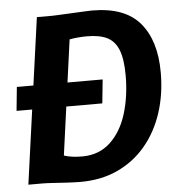

<svg xmlns="http://www.w3.org/2000/svg" viewBox="-54 -805 796 863"><g transform="rotate(-5 344.5 -373.5)"><path d="M26.5 -442.2H413.7L402.7 -335.1H15.8ZM272.7 8Q243.7 7.7 211.2 5.8Q178.7 3.8 150.3 1.9Q121.8 0 104.5 0H39.8L143.5 -747H212.5Q217.6 -747 235.2 -747.8Q252.9 -748.5 276.9 -749.8Q300.9 -751 325.1 -752.2Q349.3 -753.5 367.9 -754.2Q386.6 -755 393.1 -755Q540.6 -755 608.6 -674.8Q676.6 -594.6 676.6 -450.6Q676.6 -352.6 649.1 -268.8Q621.6 -185.1 569 -122.7Q516.5 -60.4 441.8 -26Q367.2 8.5 272.7 8ZM295.2 -105.4Q369.1 -106.1 419.7 -153.4Q469.9 -200.5 494.1 -278.8Q518.3 -357 518.3 -451.6Q518.3 -524.4 501.8 -566.5Q485.1 -607.7 451 -624.6Q416.9 -641.5 359.6 -641.5Q342.1 -641.5 319 -639.6Q295.9 -637.6 281.4 -634.5L210.2 -116.6Q226.8 -110.8 248.9 -108Q271 -105.2 295.2 -105.4Z"/></g></svg>

Font: Merriweather Sans Variable Regular
Style: Italic
Weight: 300
Italic angle: -8°
Designer: Eben Sorkin
Foundry: Eben Sorkin
Version: Version 2.001